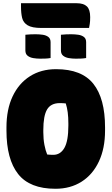

<svg xmlns="http://www.w3.org/2000/svg" viewBox="-20 -1148 690 1188"><path d="M327 -720Q486 -720 558 -629Q630 -538 630 -360V-340Q630 -230 592 -149Q554 -68 485 -24Q416 20 323 20Q164 20 92 -71.5Q20 -163 20 -340V-360Q20 -471 58 -551.5Q96 -632 165 -676Q234 -720 327 -720ZM248 -330Q248 -287 255 -251Q262 -215 272 -192Q282 -191 290.5 -190.5Q299 -190 310 -190Q354 -190 378.5 -233Q403 -276 403 -371V-384Q403 -423 399 -453Q395 -483 387 -508Q379 -509 370 -509.5Q361 -510 350 -510Q295 -510 271.5 -471Q248 -432 248 -343ZM137 -933Q153 -935 170.5 -935.5Q188 -936 201 -936Q223 -936 244 -933Q265 -930 279 -919.5Q293 -909 293 -887V-789Q277 -786 259.5 -785.5Q242 -785 228 -785Q207 -785 186 -788.5Q165 -792 151 -803Q137 -814 137 -836ZM357 -933Q373 -935 390.5 -935.5Q408 -936 421 -936Q443 -936 464 -933Q485 -930 499 -919.5Q513 -909 513 -887V-789Q497 -786 479.5 -785.5Q462 -785 448 -785Q427 -785 406 -788.5Q385 -792 371 -803Q357 -814 357 -836ZM110 -1128H455Q497 -1128 517.5 -1108.5Q538 -1089 538 -1042Q538 -1015 535.5 -1000.5Q533 -986 531 -975H236Q178 -975 151 -991.5Q124 -1008 117 -1037Q110 -1066 110 -1105Z"/></svg>

Font: Recursive Sn Csl St XBk
Style: Regular
Weight: 1000
Version: Version 1.079;hotconv 1.0.112;makeotfexe 2.5.65598; ttfautoh